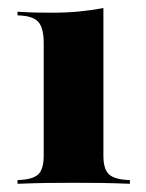

<svg xmlns="http://www.w3.org/2000/svg" viewBox="-20 -447 355 467"><path d="M86.3 -209.7V-341.9Q86.3 -376.6 75 -391.5Q63.7 -406.5 33.9 -408.9L22.6 -409.7V-418.5Q48.4 -416.9 65.3 -416.5Q82.3 -416.1 104.8 -416.1Q141.9 -416.1 171.8 -419Q201.6 -421.8 231.5 -427.4V-418.5V-209.7ZM158.9 -2.4Q121.8 -2.4 93.1 -2Q64.5 -1.6 22.6 0V-8.9L33.9 -9.7Q63.7 -12.1 75 -25Q86.3 -37.9 86.3 -68.5V-209.7H231.5V-68.5Q231.5 -37.9 243.1 -25Q254.8 -12.1 284.7 -9.7L296 -8.9V0Q254.8 -1.6 225.8 -2Q196.8 -2.4 158.9 -2.4Z"/></svg>

Font: Playfair 144pt SemiExpanded Black
Style: Regular
Weight: 900
Width: 6
Designer: Claus Eggers Sørensen
Foundry: Claus Eggers Sørensen
Version: Version 2.203